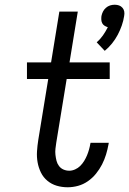

<svg xmlns="http://www.w3.org/2000/svg" viewBox="-20 -784 546 812"><path d="M423 -569 389 -605Q404 -618 415.5 -634.5Q427 -651 436 -669Q429 -671 422.5 -675Q416 -679 412.5 -685.5Q409 -692 408.5 -700Q408 -708 409 -716Q411 -726 415.5 -735Q420 -744 428 -751Q436 -758 445.5 -761Q455 -764 465 -764Q475 -764 483.5 -761Q492 -758 498 -751Q504 -744 505.5 -735Q507 -726 505 -716Q502 -696 495 -676Q488 -656 478 -637Q468 -618 454 -600.5Q440 -583 423 -569ZM266 8Q242 8 220 1.5Q198 -5 180.5 -19.5Q163 -34 153 -54.5Q143 -75 139 -97.5Q135 -120 136.5 -144Q138 -168 142 -193L184 -450H94V-520H196L231 -735H309L274 -520H444V-450H262L218 -181Q216 -168 214.5 -155Q213 -142 214.5 -129Q216 -116 219 -104Q222 -92 229.5 -82Q237 -72 248.5 -67Q260 -62 273 -62Q285 -62 297.5 -67.5Q310 -73 319.5 -82.5Q329 -92 336 -103.5Q343 -115 348 -127Q353 -139 356.5 -151.5Q360 -164 362 -176L363 -180H440L439 -174Q435 -152 428.5 -130.5Q422 -109 411.5 -88.5Q401 -68 386 -49.5Q371 -31 351.5 -17.5Q332 -4 310 2Q288 8 266 8Z"/></svg>

Font: Iosevka Term Curly Oblique
Style: Regular
Weight: 400
Italic angle: -9°
Designer: Belleve Invis
Foundry: Belleve Invis
Version: Version 32.3.0